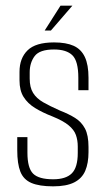

<svg xmlns="http://www.w3.org/2000/svg" viewBox="-20 -653 376 679"><path d="M168 6Q119 6 91 -6Q63 -18 52 -46Q41 -74 41 -122V-168H77V-113Q77 -59 97 -39Q117 -19 168 -19Q213 -19 234 -40Q255 -61 255 -112V-135Q255 -157 248.5 -175.5Q242 -194 222.5 -210Q203 -226 166 -241Q130 -255 104 -271Q78 -287 63.5 -310Q49 -333 49 -369V-399Q49 -447 77.5 -475Q106 -503 171 -503Q214 -503 240.5 -491Q267 -479 280 -451.5Q293 -424 293 -378V-334H257V-378Q257 -437 236 -457.5Q215 -478 171 -478Q120 -478 102.5 -454.5Q85 -431 85 -397V-375Q85 -344 97 -324.5Q109 -305 132.5 -291.5Q156 -278 192 -262Q223 -250 245.5 -236Q268 -222 280.5 -198.5Q293 -175 293 -133V-115Q293 -76 281.5 -49Q270 -22 242.5 -8Q215 6 168 6ZM138 -545 194 -633H236L160 -545Z"/></svg>

Font: Alumni Sans ExtraLight
Style: Regular
Weight: 250
Version: Version 1.018